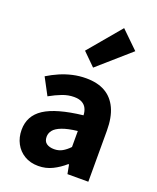

<svg xmlns="http://www.w3.org/2000/svg" viewBox="-170 -1037 939 1150"><g transform="rotate(20 299.0 -462.0)"><path d="M216 14Q165 14 127.5 -8.5Q90 -31 69.5 -69.5Q49 -108 49 -156Q49 -246 125 -295.5Q201 -345 368 -364Q367 -389 357.5 -408Q348 -427 328.5 -437.5Q309 -448 278 -448Q241 -448 204 -434Q167 -420 126 -397L69 -504Q105 -526 143 -542.5Q181 -559 222.5 -568.5Q264 -578 308 -578Q381 -578 430 -550Q479 -522 505 -466Q531 -410 531 -325V0H398L387 -58H382Q347 -27 305.5 -6.5Q264 14 216 14ZM271 -113Q300 -113 323 -126Q346 -139 368 -162V-264Q307 -257 270.5 -243Q234 -229 219 -210Q204 -191 204 -168Q204 -139 222.5 -126Q241 -113 271 -113ZM324 -652 244 -731 418 -938 528 -831Z"/></g></svg>

Font: Noto Sans JP Thin ExtraBold
Style: Regular
Weight: 800
Version: Version 2.004-H2;hotconv 1.0.118;makeotfexe 2.5.65603